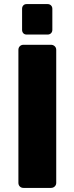

<svg xmlns="http://www.w3.org/2000/svg" viewBox="-20 -919 364 939"><path d="M110 -750Q100 -750 94 -756.5Q88 -763 88 -773V-876Q88 -886 94 -892.5Q100 -899 110 -899H213Q223 -899 229.5 -892.5Q236 -886 236 -876V-773Q236 -763 229.5 -756.5Q223 -750 213 -750ZM95 0Q84 0 77 -7Q70 -14 70 -25V-675Q70 -686 77 -693Q84 -700 95 -700H229Q240 -700 247.5 -693Q255 -686 255 -675V-25Q255 -14 247.5 -7Q240 0 229 0Z"/></svg>

Font: Fz Rubik
Style: Bold
Weight: 700
Designer: Hubert and Fischer
Foundry: Hubert and Fischer
Version: Vit hóa bi FontZin.com